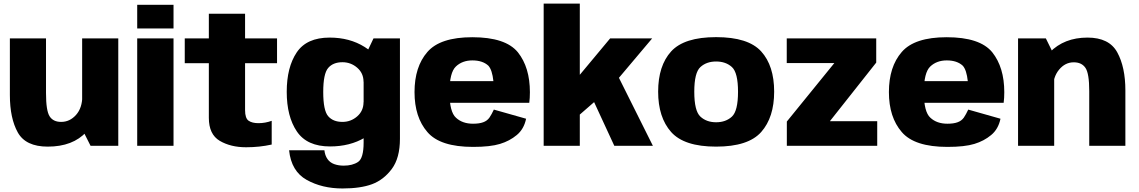

<svg xmlns="http://www.w3.org/2000/svg" viewBox="-20 -805 6288 1060"><path d="M480 0H633V-593H433.5V-92ZM234 -593H34.5V-280.5Q34.5 -152 78.2 -73.8Q122 4.5 243.5 4.5Q382.5 4.5 457.2 -77.2Q532 -159 532 -240L434.5 -276.5Q434.5 -209.5 400 -170.8Q365.5 -132 317.5 -132Q273.5 -132 253.8 -163Q234 -194 234 -291Z M737.5 0H938V-593H737.5ZM737.5 -778.5V-648H938V-778.5Z M1338.5 8Q1412.5 8 1480 -7V-138Q1444 -125 1407 -125Q1372 -125 1352.5 -138.5Q1333 -152 1333 -197V-456H1509.5V-593H1333V-729H1133V-593H1000V-456H1133V-154.5Q1133 -63 1193.2 -27.5Q1253.5 8 1338.5 8Z M1871 235.5Q1970.5 235.5 2034.2 211.8Q2098 188 2143 127.8Q2188 67.5 2188 -39V-593H2042L1987.5 -478V-18Q1987.5 68.5 1956.8 89Q1926 109.5 1877.5 109.5Q1848.5 109.5 1825 101Q1801.5 92.5 1787.8 72.8Q1774 53 1771 24.5H1576Q1588 140.5 1673 188Q1758 235.5 1871 235.5ZM1802 3.5Q1912.5 3.5 1994.5 -45.5Q2076.5 -94.5 2076.5 -158L1987 -241Q1987 -193 1952 -162.5Q1917 -132 1870.5 -132Q1819 -132 1791.8 -163.5Q1764.5 -195 1764.5 -297Q1764.5 -398 1791.8 -429.8Q1819 -461.5 1870.5 -461.5Q1917 -461.5 1952 -431.2Q1987 -401 1987 -353.5L2075.5 -431Q2075.5 -494 1993 -545.8Q1910.5 -597.5 1800 -597.5Q1673 -597.5 1618 -515.5Q1563 -433.5 1563 -298Q1563 -162 1619 -79.2Q1675 3.5 1802 3.5Z M2591.5 6V-122Q2533 -122 2497.5 -155Q2461.5 -187 2461.5 -296Q2461.5 -404.5 2497 -438Q2532.5 -471.5 2588 -471.5Q2645 -471.5 2676.5 -442Q2697.5 -418.5 2704 -357H2444.5V-237.5H2902Q2905.5 -263.5 2905.5 -296Q2905.5 -433 2839 -516.5Q2771 -599.5 2587.5 -599.5Q2410 -599.5 2339.5 -518Q2268.5 -436.5 2268.5 -296.5Q2268.5 -158 2339.5 -76Q2409.5 6 2591.5 6ZM2591.5 -122V6Q2687 6 2740.5 -10.5Q2793.5 -26.5 2833 -59.5Q2872.5 -92 2884.5 -149.5L2706.5 -200Q2694.5 -174 2682 -155.5Q2669 -137.5 2647.5 -130Q2626 -122 2591.5 -122Z M3258 -245.5 3371.5 0H3584.5L3393.5 -382.5ZM2981.5 0H3181V-172.5L3265.5 -246L3392 -369.5L3580.5 -593H3348.5L3181 -392V-785H2981.5Z M3933.5 4.5Q4111 4.5 4182.5 -76.2Q4254 -157 4254 -299Q4254 -442 4182.5 -521Q4111 -600 3933.5 -600Q3757 -600 3685.2 -521Q3613.5 -442 3613.5 -299Q3613.5 -157 3685.2 -76.2Q3757 4.5 3933.5 4.5ZM3933.5 -130Q3880.5 -130 3846.8 -161.2Q3813 -192.5 3813 -298.5Q3813 -404 3846.8 -434.8Q3880.5 -465.5 3933.5 -465.5Q3987 -465.5 4020.8 -434.8Q4054.5 -404 4054.5 -298.5Q4054.5 -192.5 4020.8 -161.2Q3987 -130 3933.5 -130Z M4324 0H4823V-136H4562.5V-137L4817.5 -459.5V-593H4323.5V-457H4586V-456.5L4324 -134Z M5210.5 6V-122Q5152 -122 5116.5 -155Q5080.5 -187 5080.5 -296Q5080.5 -404.5 5116 -438Q5151.5 -471.5 5207 -471.5Q5264 -471.5 5295.5 -442Q5316.5 -418.5 5323 -357H5063.5V-237.5H5521Q5524.5 -263.5 5524.5 -296Q5524.5 -433 5458 -516.5Q5390 -599.5 5206.5 -599.5Q5029 -599.5 4958.5 -518Q4887.5 -436.5 4887.5 -296.5Q4887.5 -158 4958.5 -76Q5028.5 6 5210.5 6ZM5210.5 -122V6Q5306 6 5359.5 -10.5Q5412.5 -26.5 5452 -59.5Q5491.5 -92 5503.5 -149.5L5325.5 -200Q5313.5 -174 5301 -155.5Q5288 -137.5 5266.5 -130Q5245 -122 5210.5 -122Z M5600.5 0H5800V-499.5L5754 -593H5600.5ZM5993.5 0H6193V-305.5Q6193 -434.5 6148.2 -516Q6103.5 -597.5 5984 -597.5Q5855 -597.5 5775.5 -516Q5696 -434.5 5696 -353L5793 -312.5Q5793 -379.5 5826.8 -420.2Q5860.5 -461 5908 -461Q5952 -461 5972.8 -430Q5993.5 -399 5993.5 -302.5Z"/></svg>

Font: Anybody Thin ExtraBold
Style: Regular
Weight: 800
Version: Version 1.113;gftools[0.9.25]